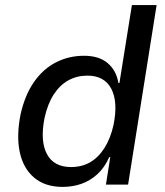

<svg xmlns="http://www.w3.org/2000/svg" viewBox="-20 -725 647 754"><path d="M226 9Q157 9 114 -27.5Q71 -64 57.5 -128Q44 -192 61 -277Q78 -352 113.5 -403Q149 -454 199.5 -480Q250 -506 310 -506Q369 -506 403 -477Q437 -448 445 -399H449L498 -705H595L483 0H396L413 -108H409Q391 -67 362.5 -41Q334 -15 299.5 -3Q265 9 226 9ZM259 -69Q301 -69 333.5 -87.5Q366 -106 390 -143.5Q414 -181 426 -235Q444 -325 417 -376.5Q390 -428 323 -428Q282 -428 248.5 -409.5Q215 -391 191 -354Q167 -317 155 -262Q137 -172 164 -120.5Q191 -69 259 -69Z"/></svg>

Font: Nunito Sans 7pt SemiCondensed Medium
Style: Italic
Weight: 500
Width: 4
Italic angle: -9°
Designer: Vernon Adams
Foundry: Vernon Adams
Version: Version 3.101;gftools[0.9.27]